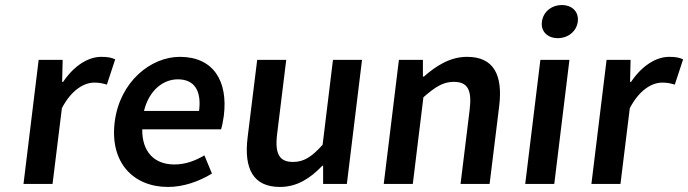

<svg xmlns="http://www.w3.org/2000/svg" viewBox="-20 -728 2724 760"><path d="M73 0H188L225 -300C264 -374 314 -401 353 -401C374 -401 387 -398 403 -393L436 -493C422 -500 406 -503 381 -503C329 -503 273 -468 230 -404H226L228 -491H133Z M434 -245C414 -83 509 12 645 12C707 12 768 -10 819 -41L789 -113C750 -90 712 -77 670 -77C591 -77 542 -127 543 -216H855C859 -228 863 -248 866 -270C883 -407 825 -503 692 -503C577 -503 454 -405 434 -245ZM550 -289C570 -371 626 -414 684 -414C751 -414 778 -367 768 -289Z M960 -183C945 -59 983 12 1088 12C1155 12 1207 -21 1256 -72H1259V0H1353L1413 -491H1298L1257 -155C1214 -107 1183 -87 1140 -87C1087 -87 1067 -117 1077 -198L1113 -491H998Z M1499 0H1614L1656 -343C1702 -383 1733 -404 1776 -404C1830 -404 1849 -374 1839 -293L1803 0H1918L1956 -308C1971 -432 1934 -503 1829 -503C1762 -503 1707 -468 1658 -425H1654V-491H1559Z M2188 -577C2229 -577 2262 -604 2267 -642C2272 -681 2245 -708 2204 -708C2163 -708 2130 -681 2125 -642C2120 -604 2147 -577 2188 -577ZM2059 0H2174L2234 -491H2119Z M2321 0H2436L2473 -300C2512 -374 2562 -401 2601 -401C2622 -401 2635 -398 2651 -393L2684 -493C2670 -500 2654 -503 2629 -503C2577 -503 2521 -468 2478 -404H2474L2476 -491H2381Z"/></svg>

Font: Falling Sky
Style: Obl
Weight: 400
Designer: Paul D. Hunt
Foundry: Adobe Systems Incorporated
Version: Version 1.02